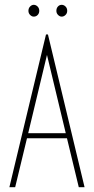

<svg xmlns="http://www.w3.org/2000/svg" viewBox="-20 -777 390 797"><path d="M307 0 258 -203H92L43 0H19L171 -634H179L331 0ZM175 -549 97 -224H253ZM120 -708Q112 -708 105 -715Q98 -722 98 -732Q98 -743 105 -750Q112 -757 120 -757Q129 -757 136 -750Q143 -743 143 -732Q143 -722 136.5 -715Q130 -708 120 -708ZM236 -708Q228 -708 221 -715Q214 -722 214 -732Q214 -743 220.5 -750Q227 -757 236 -757Q245 -757 252 -750Q259 -743 259 -732Q259 -722 252 -715Q245 -708 236 -708Z"/></svg>

Font: Inconsolata ExtraCondensed ExtraLight
Style: Regular
Weight: 200
Width: 2
Monospace: yes
Designer: Raph Levien, Cyreal, Brenton Simpson
Foundry: Raph Levien, Cyreal, Google
Version: Version 3.001; ttfautohint (v1.8.2.53-6de2)